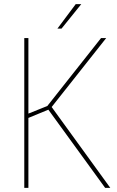

<svg xmlns="http://www.w3.org/2000/svg" viewBox="-20 -913 567 933"><path d="M98 -728H118V-361L210 -398L471 -728H496L231 -393L516 0H491L215 -380L118 -340V0H98ZM259 -774 348 -893H375L279 -774Z"/></svg>

Font: Murecho Thin
Style: Regular
Weight: 100
Designer: Neil Summerour
Foundry: Positype
Version: Version 1.010